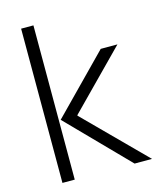

<svg xmlns="http://www.w3.org/2000/svg" viewBox="-123 -925 825 1010"><g transform="rotate(-15 289.0 -420.0)"><path d="M578 0H483L167 -323L467 -629H558L258 -324V-321ZM157 0H90V-840H157Z"/></g></svg>

Font: TypoPRO Sinkin Sans
Style: 300 Light
Weight: 300
Designer: Keith Bates
Foundry: K-Type
Version: Sinkin Sans (version 1.0)  by Keith Bates   •   © 2014   www